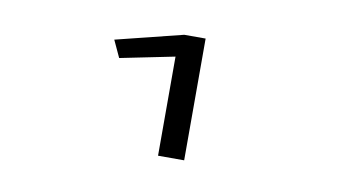

<svg xmlns="http://www.w3.org/2000/svg" viewBox="-49 -740 1098 601"><g transform="rotate(10 500.0 -439.5)"><path d="M479 -246V-561L306 -526L281 -580L494 -633H562V-246Z"/></g></svg>

Font: Inconsolata UltraExpanded SemiBold
Style: Regular
Weight: 600
Width: 9
Monospace: yes
Designer: Raph Levien, Cyreal, Brenton Simpson
Foundry: Raph Levien, Cyreal, Google
Version: Version 3.001; ttfautohint (v1.8.2.53-6de2)